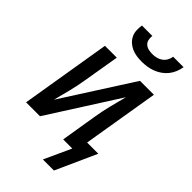

<svg xmlns="http://www.w3.org/2000/svg" viewBox="-271 -814 1043 1043"><g transform="rotate(45 250.0 -292.5)"><path d="M293 -600Q273 -600 253.5 -603Q234 -606 217 -613.5Q200 -621 186 -633.5Q172 -646 163.5 -663Q155 -680 154 -700Q153 -720 156 -740H236Q234 -725 237 -710.5Q240 -696 250.5 -686.5Q261 -677 275.5 -673.5Q290 -670 305 -670Q320 -670 335.5 -673.5Q351 -677 364.5 -686.5Q378 -696 386 -710.5Q394 -725 396 -740H476Q473 -720 465 -700Q457 -680 443.5 -663Q430 -646 412 -633.5Q394 -621 374 -613.5Q354 -606 333.5 -603Q313 -600 293 -600ZM290 155 361 0H291L325 -208Q333 -257 345 -305.5Q357 -354 370 -403L113 0H6L92 -520H183L148 -312Q140 -263 128 -214.5Q116 -166 103 -117L361 -520H468L395 -80H481L375 155Z"/></g></svg>

Font: Iosevka Medium Oblique
Style: Regular
Weight: 500
Italic angle: -9°
Monospace: yes
Designer: Belleve Invis
Foundry: Belleve Invis
Version: Version 32.5.0; ttfautohint (v1.8.4)